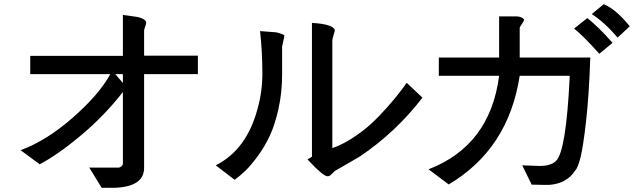

<svg xmlns="http://www.w3.org/2000/svg" viewBox="-20 -795 3040 914"><path d="M529 -442 565 -400V-442ZM676 -686Q676 -682 671 -668Q666 -654 666 -650V-530H922V-442H666V4Q666 93 528 99H464L405 3H546Q563 -2 565 -15V-357Q477 -244 366 -151Q255 -58 169 -13L78 -80Q201 -125 326.5 -235Q452 -345 505 -442H124V-529H565V-724L636 -714Q676 -704 676 -686Z M1562 -90Q1609 -106 1659 -138.5Q1709 -171 1747 -206Q1785 -241 1822 -283Q1859 -325 1879.5 -351.5Q1900 -378 1916 -401L1991 -330Q1864 -165 1693 -50L1574 19L1551 41Q1546 44 1539 44Q1518 44 1444 -36L1465 -49V-686Q1567 -680 1574 -651Q1574 -647 1568 -628Q1562 -609 1562 -601ZM1333 -619 1323 -574V-441Q1323 -355 1306 -278.5Q1289 -202 1265 -150Q1241 -98 1207.5 -52.5Q1174 -7 1149 17Q1124 41 1097 61L1007 -8Q1154 -82 1206 -277Q1229 -358 1229 -446Q1229 -547 1218 -647L1296 -641Q1317 -636 1333 -628Z M2978 -670 2920 -616Q2859 -688 2797 -728L2854 -775Q2910 -753 2978 -670ZM2896 -591 2833 -539Q2758 -623 2713 -659L2776 -709Q2830 -666 2896 -591ZM2790 -521Q2784 -342 2770 -218.5Q2756 -95 2743.5 -45.5Q2731 4 2718 17Q2678 79 2595 85H2565L2511 84L2466 -8L2548 -5Q2602 -5 2626 -28Q2675 -72 2692 -430V-434H2454Q2400 -85 2116 83L2020 11Q2313 -102 2356 -434H2069V-521H2356V-717H2438Q2461 -717 2475 -703Q2475 -695 2459 -673L2454 -663V-521Z"/></svg>

Font: cwTeXHei
Style: Medium
Weight: 500
Version: Version 1.17